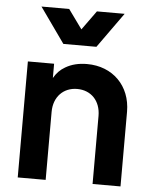

<svg xmlns="http://www.w3.org/2000/svg" viewBox="-56 -851 704 897"><g transform="rotate(5 296.5 -402.5)"><path d="M374 -640 492 -805H362L297 -715L232 -805H102L219 -640ZM192 0V-319C192 -390 238 -436 302 -436C367 -436 412 -390 412 -319V0H543V-350C543 -472 458 -556 338 -556C299 -556 266 -548 237 -531C214 -518 197 -500 184 -477V-544H61V0Z"/></g></svg>

Font: Plus Jakarta Sans
Style: Bold
Weight: 700
Designer: Gumpita Rahayu
Foundry: Tokotype
Version: Version 2.071;gftools[0.9.30]